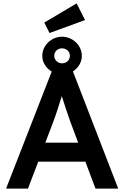

<svg xmlns="http://www.w3.org/2000/svg" viewBox="-20 -1120 738 1140"><path d="M16 0H146L207 -160H487L547 0H682L413 -696C444 -716 466 -750 466 -788C466 -851 411 -902 348 -902C286 -902 231 -851 231 -788C231 -749 254 -715 287 -695ZM243 -986 274 -924 485 -1001 435 -1100ZM249 -273 296 -396C311 -435 331 -498 347 -549C363 -498 388 -423 397 -399L444 -273ZM302 -788C302 -815 323 -833 348 -833C373 -833 395 -816 395 -788C395 -763 374 -744 348 -744C323 -744 302 -764 302 -788Z"/></svg>

Font: Easer Grotesk Medium
Style: Regular
Weight: 500
Designer: Boardeaser, Bonnie Shaver-Troup, Thomas Jockin
Foundry: Lexend
Version: Version 1.001;Glyphs 3.1.2 (3151)